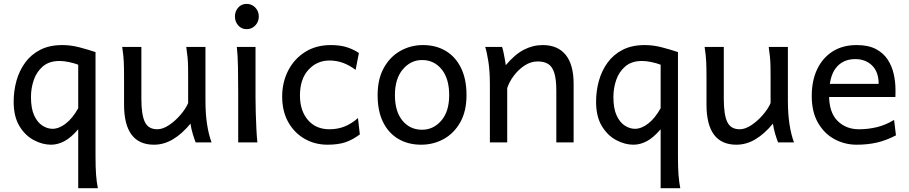

<svg xmlns="http://www.w3.org/2000/svg" viewBox="-20 -743 4745 1002"><path d="M388.2 239.3V-68.4Q350.1 -23.9 315.4 -5.9Q280.8 12.2 246.6 12.2Q201.7 12.2 156.5 -11.7Q111.3 -35.6 81.3 -85.2Q51.3 -134.8 51.3 -212.4Q51.3 -268.6 65.9 -321.3Q80.6 -374 111.3 -416.3Q142.1 -458.5 190.2 -483.2Q238.3 -507.8 305.2 -507.8Q349.6 -507.8 394.3 -496.1Q439 -484.4 478.5 -471.2Q478.5 -471.2 478.5 -444.8Q478.5 -418.5 478.5 -374.3Q478.5 -330.1 478.5 -276.1Q478.5 -222.2 478.5 -166.3Q478.5 -110.4 478.5 -60.8Q478.5 -11.2 478.5 24.4Q478.5 60.1 478.5 73.2Q478.5 131.8 481.4 169.9Q484.4 208 490.7 239.3ZM388.2 -178.2V-405.3Q366.2 -413.6 339.6 -419.2Q313 -424.8 290.5 -424.8Q237.3 -424.8 204.3 -397Q171.4 -369.1 156.5 -326.2Q141.6 -283.2 141.6 -236.8Q141.6 -176.3 158.7 -139.9Q175.8 -103.5 201.7 -87.2Q227.5 -70.8 253.9 -70.8Q287.6 -70.8 323 -97.9Q358.4 -125 388.2 -178.2Z M1084 0H1001Q994.1 -17.1 986.1 -43.7Q978 -70.3 974.1 -97.7Q929.7 -43.9 882.3 -15.9Q835 12.2 783.7 12.2Q627.4 12.2 627.4 -197.8Q627.4 -201.2 627.4 -222.2Q627.4 -243.2 627.4 -269.8Q627.4 -296.4 627.4 -317.4Q627.4 -338.4 627.4 -341.8Q627.4 -388.2 626 -421.1Q624.5 -454.1 617.7 -498H717.8V-227.1Q717.8 -144 736.1 -106.2Q754.4 -68.4 800.8 -68.4Q829.6 -68.4 862.1 -90.1Q894.5 -111.8 921.9 -143.6Q949.2 -175.3 961.9 -205.1V-341.8Q961.9 -374 961.4 -397.9Q960.9 -421.9 958.7 -445.1Q956.5 -468.3 952.1 -498H1052.2V-219.7Q1052.2 -148.9 1060.5 -95Q1068.8 -41 1084 0Z M1215.8 -498H1313.5Q1313.5 -431.6 1313.5 -365.2Q1313.5 -298.8 1313.5 -231.9Q1313.5 -200.7 1314.7 -156Q1315.9 -111.3 1318.1 -68.8Q1320.3 -26.4 1323.2 0H1223.1Q1223.1 -35.2 1223.1 -82.5Q1223.1 -129.9 1223.1 -177Q1223.1 -224.1 1223.1 -258.8Q1223.1 -330.1 1221.9 -394.8Q1220.7 -459.5 1215.8 -498ZM1206.1 -656.7Q1206.1 -684.1 1223.1 -703.4Q1240.2 -722.7 1267.1 -722.7Q1294.4 -722.7 1312.5 -703.4Q1330.6 -684.1 1330.6 -656.7Q1330.6 -629.9 1312.5 -610.4Q1294.4 -590.8 1267.1 -590.8Q1240.2 -590.8 1223.1 -610.4Q1206.1 -629.9 1206.1 -656.7Z M1857.9 -41.5Q1820.8 -13.7 1782.7 -0.7Q1744.6 12.2 1689.5 12.2Q1624 12.2 1570.3 -18.3Q1516.6 -48.8 1484.6 -105.2Q1452.6 -161.6 1452.6 -239.3Q1452.6 -313 1483.6 -374Q1514.6 -435.1 1571.8 -471.4Q1628.9 -507.8 1706.5 -507.8Q1755.4 -507.8 1790.8 -496.3Q1826.2 -484.9 1853 -466.3L1835.9 -378.4Q1803.2 -402.8 1770 -415Q1736.8 -427.2 1699.2 -427.2Q1634.3 -427.2 1589.8 -378.9Q1545.4 -330.6 1545.4 -244.1Q1545.4 -165.5 1586.9 -116.9Q1628.4 -68.4 1699.2 -68.4Q1743.2 -68.4 1779.8 -83.5Q1816.4 -98.6 1848.1 -127Z M1950.7 -246.6Q1950.7 -330.6 1983.2 -388.9Q2015.6 -447.3 2069.6 -477.5Q2123.5 -507.8 2187.5 -507.8Q2254.9 -507.8 2305.9 -477.5Q2356.9 -447.3 2385.7 -388.9Q2414.6 -330.6 2414.6 -246.6Q2414.6 -162.6 2382.1 -105Q2349.6 -47.4 2295.9 -17.6Q2242.2 12.2 2177.7 12.2Q2110.8 12.2 2059.6 -17.6Q2008.3 -47.4 1979.5 -105Q1950.7 -162.6 1950.7 -246.6ZM2041 -246.6Q2041 -161.1 2080.3 -113.5Q2119.6 -65.9 2182.6 -65.9Q2241.7 -65.9 2283 -113.5Q2324.2 -161.1 2324.2 -246.6Q2324.2 -332.5 2284.9 -381.1Q2245.6 -429.7 2182.6 -429.7Q2123.5 -429.7 2082.3 -381.1Q2041 -332.5 2041 -246.6Z M2973.6 0H2883.3Q2883.3 0 2883.3 -21Q2883.3 -42 2883.3 -75.2Q2883.3 -108.4 2883.3 -145.5Q2883.3 -182.6 2883.3 -215.6Q2883.3 -248.5 2883.3 -268.6Q2883.3 -329.6 2872.6 -363Q2861.8 -396.5 2840.3 -409.4Q2818.8 -422.4 2785.6 -422.4Q2750.5 -422.4 2718.3 -401.4Q2686 -380.4 2661.9 -348.4Q2637.7 -316.4 2627 -283.2V0H2536.6Q2536.6 0 2536.6 -21.7Q2536.6 -43.5 2536.6 -78.1Q2536.6 -112.8 2536.6 -153.6Q2536.6 -194.3 2536.6 -233.2Q2536.6 -272 2536.6 -300.3Q2536.6 -372.1 2528.6 -422.4Q2520.5 -472.7 2512.2 -498H2600.1Q2604 -487.8 2607.7 -469.7Q2611.3 -451.7 2614.7 -433.1Q2618.2 -414.6 2619.6 -402.8Q2666 -458.5 2713.4 -483.2Q2760.7 -507.8 2812.5 -507.8Q2890.6 -507.8 2932.1 -456.8Q2973.6 -405.8 2973.6 -305.2Q2973.6 -280.8 2973.6 -242.9Q2973.6 -205.1 2973.6 -163.1Q2973.6 -121.1 2973.6 -84Q2973.6 -46.9 2973.6 -23.4Q2973.6 0 2973.6 0Z M3427.7 239.3V-68.4Q3389.6 -23.9 3355 -5.9Q3320.3 12.2 3286.1 12.2Q3241.2 12.2 3196 -11.7Q3150.9 -35.6 3120.8 -85.2Q3090.8 -134.8 3090.8 -212.4Q3090.8 -268.6 3105.5 -321.3Q3120.1 -374 3150.9 -416.3Q3181.6 -458.5 3229.7 -483.2Q3277.8 -507.8 3344.7 -507.8Q3389.2 -507.8 3433.8 -496.1Q3478.5 -484.4 3518.1 -471.2Q3518.1 -471.2 3518.1 -444.8Q3518.1 -418.5 3518.1 -374.3Q3518.1 -330.1 3518.1 -276.1Q3518.1 -222.2 3518.1 -166.3Q3518.1 -110.4 3518.1 -60.8Q3518.1 -11.2 3518.1 24.4Q3518.1 60.1 3518.1 73.2Q3518.1 131.8 3521 169.9Q3523.9 208 3530.3 239.3ZM3427.7 -178.2V-405.3Q3405.8 -413.6 3379.2 -419.2Q3352.5 -424.8 3330.1 -424.8Q3276.9 -424.8 3243.9 -397Q3210.9 -369.1 3196 -326.2Q3181.2 -283.2 3181.2 -236.8Q3181.2 -176.3 3198.2 -139.9Q3215.3 -103.5 3241.2 -87.2Q3267.1 -70.8 3293.5 -70.8Q3327.1 -70.8 3362.5 -97.9Q3397.9 -125 3427.7 -178.2Z M4123.5 0H4040.5Q4033.7 -17.1 4025.6 -43.7Q4017.6 -70.3 4013.7 -97.7Q3969.2 -43.9 3921.9 -15.9Q3874.5 12.2 3823.2 12.2Q3667 12.2 3667 -197.8Q3667 -201.2 3667 -222.2Q3667 -243.2 3667 -269.8Q3667 -296.4 3667 -317.4Q3667 -338.4 3667 -341.8Q3667 -388.2 3665.5 -421.1Q3664.1 -454.1 3657.2 -498H3757.3V-227.1Q3757.3 -144 3775.6 -106.2Q3793.9 -68.4 3840.3 -68.4Q3869.1 -68.4 3901.6 -90.1Q3934.1 -111.8 3961.4 -143.6Q3988.8 -175.3 4001.5 -205.1V-341.8Q4001.5 -374 4001 -397.9Q4000.5 -421.9 3998.3 -445.1Q3996.1 -468.3 3991.7 -498H4091.8V-219.7Q4091.8 -148.9 4100.1 -95Q4108.4 -41 4123.5 0Z M4652.8 -236.8H4289.6V-305.2H4565.4Q4565.4 -368.2 4531 -401.4Q4496.6 -434.6 4443.4 -434.6Q4379.4 -434.6 4343 -389.2Q4306.6 -343.8 4306.6 -246.6Q4306.6 -156.2 4350.8 -112.3Q4395 -68.4 4462.9 -68.4Q4510.3 -68.4 4555.9 -79.3Q4601.6 -90.3 4646 -117.2L4655.8 -36.6Q4604 -9.8 4555.7 1.2Q4507.3 12.2 4450.7 12.2Q4388.7 12.2 4335.2 -16.6Q4281.7 -45.4 4249 -102.1Q4216.3 -158.7 4216.3 -241.7Q4216.3 -322.8 4244.9 -382.3Q4273.4 -441.9 4325.9 -474.9Q4378.4 -507.8 4450.7 -507.8Q4511.2 -507.8 4550.5 -487.3Q4589.8 -466.8 4612.3 -432.6Q4634.8 -398.4 4644 -357.2Q4653.3 -315.9 4653.3 -274.9Q4653.3 -268.6 4653.3 -256.1Q4653.3 -243.7 4652.8 -236.8Z"/></svg>

Font: Kanchenjunga
Style: Regular
Weight: 400
Designer: Becca Hirsbrunner Spalinger
Foundry: SIL International
Version: Version 2.001